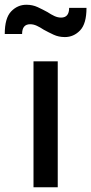

<svg xmlns="http://www.w3.org/2000/svg" viewBox="-75 -788 384 808"><path d="M168 0H66V-530H168ZM198 -632Q172 -632 150.5 -642Q129 -652 109 -663Q94 -673 80 -679.5Q66 -686 52 -686Q18 -686 18 -645H-55Q-55 -712 -28 -740Q-1 -768 36 -768Q62 -768 83.5 -758Q105 -748 125 -737Q140 -727 154 -720.5Q168 -714 182 -714Q216 -714 216 -755H289Q289 -688 262 -660Q235 -632 198 -632Z"/></svg>

Font: Tanohe Sans Medium
Style: Regular
Weight: 500
Designer: Village Type and Design LLC
Foundry: Cooper Hewitt Smithsonian Design Museum
Version: Version 1.00;September 29, 2021;FontCreator 13.0.0.2655 64-b